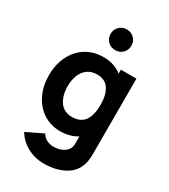

<svg xmlns="http://www.w3.org/2000/svg" viewBox="-247 -904 1118 1273"><g transform="rotate(30 312.0 -268.0)"><path d="M435 -540H554V37Q554 79.5 546 110Q527 181.5 460.8 218.2Q394.5 255 301 255Q233 255 175 223Q117 191 86 138L212 77Q224.5 100.5 248.8 113.2Q273 126 302 126Q333.5 126 360.2 115.5Q387 105 403 84.5Q419 64 418 35V-19.5Q363 15 289 15Q216 15 159.2 -22.2Q102.5 -59.5 71.2 -124.5Q40 -189.5 40 -270Q40 -352 71.8 -417Q103.5 -482 161.8 -518.5Q220 -555 296 -555Q377.5 -555 435 -510ZM435 -270Q435 -347 406.2 -390.5Q377.5 -434 316 -434Q272 -434 242.5 -412.2Q213 -390.5 198.5 -353.5Q184 -316.5 184 -270Q184 -197.5 216 -151.8Q248 -106 311 -106Q435 -106 435 -270ZM257 -712Q257 -734 267.5 -752Q278 -770 296 -780.5Q314 -791 336.5 -791Q359 -791 377.2 -780.5Q395.5 -770 405.8 -752Q416 -734 416 -712Q416 -690 405.8 -672Q395.5 -654 377.2 -643.5Q359 -633 336.5 -633Q314 -633 296 -643.5Q278 -654 267.5 -672Q257 -690 257 -712Z"/></g></svg>

Font: Hauora ExtraBold
Style: Regular
Weight: 800
Designer: Wayne Shih
Foundry: WCYS
Version: Version 1.001